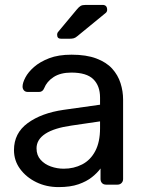

<svg xmlns="http://www.w3.org/2000/svg" viewBox="-20 -753 592 783"><path d="M219 10Q169 10 128 -10Q87 -30 62 -64Q37 -98 37 -141Q37 -210 93 -251Q149 -292 239 -305L388 -326V-355Q388 -403 360.5 -430Q333 -457 271 -457Q227 -457 199 -439Q171 -421 160 -393Q154 -378 139 -378H94Q83 -378 77.5 -384.5Q72 -391 72 -400Q72 -415 83.5 -437Q95 -459 119 -480Q143 -501 180.5 -515.5Q218 -530 272 -530Q332 -530 373 -514.5Q414 -499 437.5 -473Q461 -447 471.5 -414Q482 -381 482 -347V-23Q482 -13 475.5 -6.5Q469 0 459 0H413Q402 0 396 -6.5Q390 -13 390 -23V-66Q377 -48 355 -30.5Q333 -13 300 -1.5Q267 10 219 10ZM240 -65Q281 -65 315 -82.5Q349 -100 368.5 -137Q388 -174 388 -230V-258L272 -241Q201 -231 165 -207.5Q129 -184 129 -148Q129 -120 145.5 -101.5Q162 -83 187.5 -74Q213 -65 240 -65ZM229 -595Q213 -595 213 -611Q213 -619 218 -624L293 -714Q302 -725 309 -729Q316 -733 330 -733H398Q417 -733 417 -713Q417 -706 412 -701L296 -606Q288 -599 281 -597Q274 -595 263 -595Z"/></svg>

Font: Rubik Light
Style: Regular
Weight: 400
Version: Version 2.101